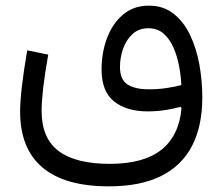

<svg xmlns="http://www.w3.org/2000/svg" viewBox="-20 -419 786 680"><path d="M622.3 -117.5Q598 -111.3 568.8 -107Q539.6 -102.7 506.1 -102.7Q459.2 -102.7 432 -119.6Q404.9 -136.5 404.9 -182Q404.9 -214.4 415.8 -245.9Q426.7 -277.4 449.1 -298.2Q471.4 -319 505.7 -319Q537.7 -319 559.5 -299.8Q581.3 -280.6 594.6 -250Q607.9 -219.3 614.4 -184.3Q620.9 -149.3 622.3 -117.5ZM507.5 -399Q453.1 -399 415.7 -367.2Q378.3 -335.5 359 -284Q339.7 -232.6 339.7 -172.7Q339.7 -95.5 383.8 -60Q427.9 -24.5 502.8 -24.5Q535.4 -24.5 565.6 -29.3Q595.8 -34 619.5 -40.6L622.9 -36Q614.5 61.1 551.9 111.2Q489.2 161.3 368.8 161.3Q248.8 161.3 188.1 116.3Q127.4 71.2 127.4 -26.5Q127.4 -60.4 133.1 -108.9Q138.8 -157.3 150.8 -225.6L76.4 -240.7Q63.8 -167.3 57.6 -113.7Q51.3 -60.1 51.3 -23.3Q51.3 107.4 130.5 174.2Q209.6 241 365.5 241Q476.9 241 550.5 204.4Q624 167.7 660.3 97.4Q696.5 27.2 696.5 -73.3Q696.5 -132.8 686.1 -190.6Q675.6 -248.4 652.9 -295.6Q630.3 -342.7 594.3 -370.8Q558.2 -399 507.5 -399Z"/></svg>

Font: Estedad VF
Style: Regular
Weight: 100
Designer: Amin Abedi
Version: Version 7.3